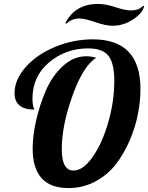

<svg xmlns="http://www.w3.org/2000/svg" viewBox="-20 -950 753 976"><path d="M54 -477Q54 -545 110.5 -609Q167 -673 260 -711.5Q353 -750 452 -750Q694 -750 694 -497Q694 -436 681 -369.5Q668 -303 639 -235.5Q610 -168 568.5 -114.5Q527 -61 464.5 -27.5Q402 6 328 6Q146 6 146 -195Q146 -259 163.5 -337Q181 -415 213 -489.5Q245 -564 299.5 -614Q354 -664 418 -664Q445 -664 469 -656Q403 -616 348.5 -464Q294 -312 294 -191Q294 -83 354 -83Q402 -83 450.5 -151.5Q499 -220 530 -327Q561 -434 561 -539Q561 -628 531.5 -666Q502 -704 428 -704Q314 -704 229.5 -633Q145 -562 145 -448Q145 -411 155 -393Q54 -393 54 -477ZM312 -832Q361 -930 479 -930Q517 -930 567 -913.5Q617 -897 644 -897Q686 -897 707 -920L713 -919Q704 -882 655.5 -850.5Q607 -819 552 -819Q518 -819 464 -837.5Q410 -856 384 -856Q346 -856 318 -830Z"/></svg>

Font: Lobster Two
Style: Bold Italic
Weight: 700
Designer: Pablo Impallari
Foundry: Pablo Impallari. www.impallari.com
Version: Version 1.006